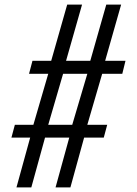

<svg xmlns="http://www.w3.org/2000/svg" viewBox="-20 -820 601 840"><path d="M52 0 112 -218H30L45 -274H126L191 -497H107L122 -554H204L274 -800H339L269 -554H375L445 -800H510L440 -554H529L515 -497H427L362 -274H449L434 -218H348L288 0H223L283 -218H177L117 0ZM191 -274H296L362 -497H256Z"/></svg>

Font: Big Shoulders Display
Style: Regular
Weight: 400
Designer: Patric King
Foundry: XO Type Co
Version: Version 1.000; ttfautohint (v1.8.2)